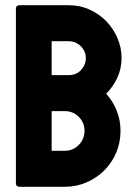

<svg xmlns="http://www.w3.org/2000/svg" viewBox="-20 -716 504 736"><path d="M178 -138H229Q260 -138 282 -160.5Q304 -183 304 -215Q304 -246 282 -268Q260 -290 229 -290H178ZM178 -428H243Q273 -428 291 -448Q309 -468 309 -493Q309 -520 289.5 -539Q270 -558 243 -558H178ZM55 0Q41 0 41 -14V-682Q41 -696 55 -696H243Q287 -696 324 -679Q361 -662 388 -634Q415 -606 430.5 -569.5Q446 -533 446 -494Q446 -452 429 -416.5Q412 -381 387 -357Q413 -328 427.5 -291.5Q442 -255 442 -215Q442 -170 425.5 -131Q409 -92 380 -63Q351 -34 312 -17Q273 0 229 0Z"/></svg>

Font: AL Dynamic
Style: Bold
Weight: 700
Version: Version 1.000; ttfautohint (v1.8.2) -l 8 -r 50 -G 200 -x 14 